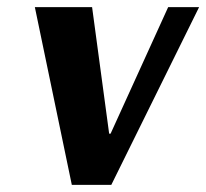

<svg xmlns="http://www.w3.org/2000/svg" viewBox="-20 -520 580 540"><path d="M78 -500H239L287 -144H291L453 -500H540L293 0H182Z"/></svg>

Font: Arsenal
Style: Bold Italic
Weight: 700
Italic angle: -9.10001°
Designer: Andrij Shevchenko
Foundry: Stairsfor
Version: Version 2.001;PS 002.001;hotconv 1.0.88;makeotf.lib2.5.64775